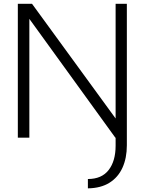

<svg xmlns="http://www.w3.org/2000/svg" viewBox="-20 -735 772 1025"><path d="M449.2 270.5V220.7Q522.9 220.7 560.1 172.6Q597.2 124.5 597.2 43V0H595.7L136.7 -634.3V0H75.2V-714.8H150.9L597.2 -102.5V-714.8H657.2V40.5Q657.2 108.9 633.8 160.4Q610.4 211.9 564.2 240.7Q518.1 269.5 449.2 270.5Z"/></svg>

Font: Pontano Sans Light
Style: Regular
Weight: 300
Designer: Vernon Adams
Foundry: Vernon Adams
Version: Version 2.001